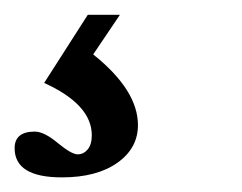

<svg xmlns="http://www.w3.org/2000/svg" viewBox="-32 -20 328 260"><path d="M51.8 220.2Q-12.2 220.2 -12.2 180.7Q-12.2 158.2 15.1 158.2Q27.8 158.2 46.4 173.8Q64.9 189 73.2 189Q81.1 189 86.7 182.4Q92.3 175.8 92.3 163.1Q92.3 121.6 27.8 92.3L86.9 0H130.4L94.2 53.7Q154.8 102.1 154.8 149.4Q154.8 180.7 127 200.4Q99.1 220.2 51.8 220.2Z"/></svg>

Font: Elstob 14pt
Style: Italic
Weight: 400
Italic angle: -20°
Designer: Peter S. Baker
Version: Version 1.015